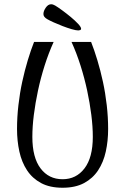

<svg xmlns="http://www.w3.org/2000/svg" viewBox="-20 -867 586 902"><path d="M60 0ZM274 15Q214 15 173 -7Q132 -29 107 -67Q82 -105 71 -155Q60 -205 60 -261Q60 -316 66.5 -373Q73 -430 84.5 -483Q96 -536 110.5 -584Q125 -632 140 -670H232Q208 -617 189.5 -558.5Q171 -500 158.5 -441.5Q146 -383 139 -327.5Q132 -272 132 -224Q132 -127 170.5 -76Q209 -25 274 -25Q338 -25 377 -76Q416 -127 416 -224Q416 -272 409 -327.5Q402 -383 389.5 -441.5Q377 -500 358.5 -558.5Q340 -617 316 -670H408Q423 -632 437.5 -584Q452 -536 463.5 -483Q475 -430 481.5 -373Q488 -316 488 -261Q488 -205 477 -155Q466 -105 441 -67Q416 -29 375 -7Q334 15 274 15ZM348 -724Q337 -724 316.5 -730Q296 -736 274 -744.5Q252 -753 232 -762Q212 -771 202 -777Q184 -787 184 -801Q184 -815 195 -831Q206 -847 220 -847Q229 -847 239 -841Q251 -834 271.5 -819Q292 -804 312 -787.5Q332 -771 346.5 -755.5Q361 -740 361 -732Q361 -727 356 -725.5Q351 -724 348 -724Z"/></svg>

Font: Combo
Style: Regular
Weight: 400
Designer: Eduardo Rodriguez Tunni
Foundry: Eduardo Rodriguez Tunni
Version: Version 1.001